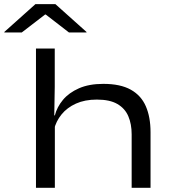

<svg xmlns="http://www.w3.org/2000/svg" viewBox="-86 -890 809 910"><path d="M538 0V-253.5Q538 -302 522.2 -339Q506.5 -376 470.5 -397Q434.5 -418 373 -418Q316 -418 274 -399Q232 -380 205.8 -347.8Q179.5 -315.5 170 -275.5L154.5 -343H174Q184 -382.5 212.2 -416.5Q240.5 -450.5 288.2 -471.5Q336 -492.5 403.5 -492.5Q484.5 -492.5 533.8 -465Q583 -437.5 605.2 -386.2Q627.5 -335 627.5 -263.5V0ZM84.5 0V-660H173.5V-479L171 -328L174 -323V0ZM82 -870.5H176.5L324 -738.5V-736H241L131 -821H127.5L17 -736H-65.5V-738.5Z"/></svg>

Font: Anek Latin Expanded
Style: Regular
Weight: 400
Width: 7
Designer: Yesha Goshar
Foundry: Ek Type
Version: Version 1.003